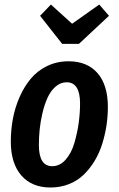

<svg xmlns="http://www.w3.org/2000/svg" viewBox="-20 -814 525 849"><path d="M418.9 -793.9 461.9 -744.1 329.1 -620.1H254.9L157.2 -744.1L205.1 -793.9L298.8 -709ZM203.1 15.1Q120.6 15.1 74.2 -38.3Q27.8 -91.8 27.8 -188Q27.8 -238.8 36.9 -288.1Q45.9 -337.4 66.2 -383.8Q86.4 -430.2 115.5 -465.3Q144.5 -500.5 187.7 -521.7Q231 -543 283.2 -543Q365.7 -543 411.4 -490.5Q457 -438 457 -340.8Q457 -299.3 450.7 -258.1Q444.3 -216.8 431.6 -176.5Q418.9 -136.2 397.9 -101.8Q377 -67.4 349.6 -41Q322.3 -14.6 284.7 0.2Q247.1 15.1 203.1 15.1ZM210.9 -79.1Q244.6 -79.1 270 -107.7Q295.4 -136.2 308.6 -180.9Q321.8 -225.6 327.9 -269.8Q334 -314 334 -356Q334 -450.2 274.9 -450.2Q247.6 -450.2 225.6 -430.9Q203.6 -411.6 190.2 -381.8Q176.8 -352.1 167.7 -314Q158.7 -275.9 155.3 -240.7Q151.9 -205.6 151.9 -172.9Q151.9 -79.1 210.9 -79.1Z"/></svg>

Font: Fira Sans Compressed Medium
Style: Italic
Weight: 500
Width: 3
Italic angle: -8°
Designer: Carrois Corporate & Edenspiekermann AG
Foundry: Carrois Corporate GbR & Edenspiekermann AG
Version: Version 4.203;PS 004.203;hotconv 1.0.88;makeotf.lib2.5.64775